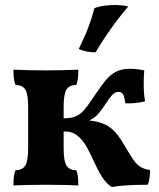

<svg xmlns="http://www.w3.org/2000/svg" viewBox="-20 -740 638 769"><path d="M427.2 9Q403.7 -6.7 386.9 -34.2Q370.1 -61.7 356.3 -92.9Q342.5 -124.1 326.9 -152Q311.2 -180 289.4 -197.4Q267.6 -214.8 234.9 -213.2V-266.3Q263.6 -266.3 281.8 -273.4Q299.9 -280.6 315 -297.2Q330 -313.9 348.2 -341.6Q376 -383.4 397.1 -410.8Q418.2 -438.3 442.2 -451.4Q466.2 -464.6 499.7 -464.6Q515.4 -464.6 531.1 -462.5Q546.7 -460.5 557.8 -458Q556.2 -441 555.7 -418.3Q555.2 -395.6 556.4 -373.5Q557.7 -351.3 561.2 -334.4Q544.9 -329.8 523.4 -327.5Q501.9 -325.3 482 -326.3Q477.6 -356.6 471.4 -364.3Q465.1 -372 455.2 -372Q440.9 -372 429.2 -359.5Q417.6 -347 402.1 -322.7Q389.1 -303.3 378.6 -289.9Q368.1 -276.5 355.2 -267.6Q342.4 -258.7 321.1 -250.9L309.5 -259.7Q354.2 -257.7 383.3 -248.4Q412.4 -239.1 434 -218.3Q455.6 -197.6 477 -159.8Q498.8 -122.8 513.2 -101.7Q527.5 -80.6 542.8 -71.4Q558 -62.2 580.9 -59.2Q580.9 -42.6 578.8 -26.6Q576.8 -10.6 571.2 0Q554.3 0 530 0.5Q505.6 1 479 3Q452.3 5 427.2 9ZM33.9 3Q33.9 -16.7 35.4 -31.2Q37 -45.6 42 -58.3Q69.4 -58.3 81.1 -76.6Q92.7 -94.8 92.7 -145.3V-312.7Q92.7 -363.7 81.1 -381.7Q69.4 -399.7 42 -399.7Q37 -412.9 35.4 -427.3Q33.9 -441.7 33.9 -461Q56.4 -460 91.5 -459Q126.5 -458 163.8 -458Q201.1 -458 236.4 -459Q271.7 -460 293.7 -461Q293.7 -441.7 292.2 -427.3Q290.6 -412.9 285.6 -399.7Q258.2 -399.7 246.5 -381.7Q234.9 -363.7 234.9 -312.7V-145.3Q234.9 -94.8 246.5 -76.6Q258.2 -58.3 285.6 -58.3Q290.6 -45.6 292.2 -31.2Q293.7 -16.7 293.7 3Q271.7 1.5 236.4 0.8Q201.1 0 163.8 0Q126.5 0 91.5 0.8Q56.4 1.5 33.9 3ZM363 -530.5Q344.6 -530 325.7 -534.1Q306.8 -538.2 295.2 -543.8Q318.6 -590.7 333.4 -629.5Q348.1 -668.4 358.1 -707.4Q379 -714.9 402 -717.7Q424.9 -720.4 446.7 -720Q459.9 -719.5 472.3 -718Q484.8 -716.5 494 -714.5Q457.8 -672.3 423.9 -624.4Q389.9 -576.5 363 -530.5Z"/></svg>

Font: Vollkorn
Style: Regular
Weight: 400
Designer: Friedrich Althausen
Foundry: Friedrich Althausen
Version: Version 5.001